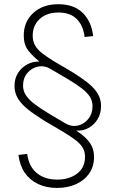

<svg xmlns="http://www.w3.org/2000/svg" viewBox="-20 -756 556 923"><path d="M254.4 147.5Q203.1 147.5 163.3 128.7Q123.5 109.9 99.1 74.5Q74.7 39.1 68.8 -11.2L110.8 -16.1Q118.2 43.5 156.2 75.4Q194.3 107.4 254.9 107.4Q312 107.4 350.3 78.9Q388.7 50.3 388.7 -2Q388.7 -25.4 378.9 -43.7Q369.1 -62 345.7 -80.6Q322.3 -99.1 281.7 -123.5L195.3 -174.3Q146 -204.6 113.5 -230.7Q81.1 -256.8 65.4 -283.7Q49.8 -310.5 49.8 -342.3Q49.8 -379.4 67.1 -406Q84.5 -432.6 111.6 -446.8Q138.7 -460.9 168 -460L168.5 -460.9Q136.2 -486.8 115.2 -514.2Q94.2 -541.5 94.2 -585.4Q94.2 -651.4 139.9 -693.6Q185.5 -735.8 260.7 -735.8Q335 -735.8 377.4 -694.3Q419.9 -652.8 427.7 -582.5L386.7 -578.1Q380.4 -632.3 349.4 -664.1Q318.4 -695.8 261.2 -695.8Q204.1 -695.8 170.7 -664.6Q137.2 -633.3 137.2 -584.5Q137.2 -557.6 148.7 -537.6Q160.2 -517.6 182.4 -500.2Q204.6 -482.9 236.3 -463.4L322.3 -412.6Q372.1 -382.3 403.8 -356.4Q435.5 -330.6 450.7 -304.4Q465.8 -278.3 465.8 -246.6Q465.8 -209.5 448.7 -182.1Q431.6 -154.8 404.8 -140.4Q377.9 -126 348.1 -128.4L347.7 -127.4Q377.4 -107.9 396.2 -88.4Q415 -68.8 423.6 -47.6Q432.1 -26.4 432.1 -1Q432.1 43.9 409.2 77.4Q386.2 110.8 345.9 129.2Q305.7 147.5 254.4 147.5ZM293 -163.6Q323.7 -145.5 354 -152.3Q384.3 -159.2 404.5 -184.3Q424.8 -209.5 424.8 -245.1Q424.8 -270 412.6 -290Q400.4 -310.1 373.8 -330.6Q347.2 -351.1 303.2 -377.4L225.1 -423.3Q193.8 -442.4 162.8 -435.8Q131.8 -429.2 111.3 -404.8Q90.8 -380.4 90.8 -344.7Q90.8 -319.8 103.8 -299.3Q116.7 -278.8 144.3 -257.3Q171.9 -235.8 215.8 -209.5Z"/></svg>

Font: Inter 24pt ExtraLight
Style: Regular
Weight: 250
Designer: Rasmus Andersson
Foundry: rsms
Version: Version 4.001;git-66647c0bb